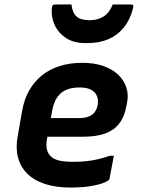

<svg xmlns="http://www.w3.org/2000/svg" viewBox="-20 -833 640 865"><path d="M351 -550Q405 -550 446 -535.5Q487 -521 513 -496Q539 -471 549.5 -438Q560 -405 552 -368L549 -353Q540 -305 516 -275Q492 -245 452 -231Q412 -217 354 -217Q328 -217 299.5 -217Q271 -217 240 -217Q209 -217 176 -217L118 -211L129 -301Q171 -301 207 -301Q243 -301 275.5 -301Q308 -301 339 -301Q372 -301 393 -315Q414 -329 420 -359Q423 -377 419.5 -391.5Q416 -406 406 -417Q395 -428 378.5 -433.5Q362 -439 338 -439Q304 -439 279 -428.5Q254 -418 238 -395Q222 -372 215 -334L192 -208Q187 -183 190.5 -164Q194 -145 205 -133Q218 -117 243.5 -110.5Q269 -104 309 -104Q342 -104 370 -107Q398 -110 423 -116Q448 -122 474 -131H493Q488 -107 483.5 -81.5Q479 -56 474 -31Q474 -28 473 -26Q472 -24 470 -22Q461 -14 437.5 -6Q414 2 378.5 7Q343 12 299 12Q231 12 181.5 -4.5Q132 -21 101.5 -52Q71 -83 60.5 -126Q50 -169 60 -221L80 -335Q89 -386 111.5 -425.5Q134 -465 168.5 -493Q203 -521 249 -535.5Q295 -550 351 -550ZM383 -742Q420 -742 446.5 -758.5Q473 -775 488 -813Q507 -813 528 -813Q549 -813 568 -813Q578 -813 580 -809Q582 -805 578 -791Q565 -742 537 -708Q509 -674 468.5 -656.5Q428 -639 376 -639H362Q314 -639 280 -660Q246 -681 228.5 -715.5Q211 -750 213 -791Q214 -805 217.5 -809Q221 -813 231 -813Q250 -813 266.5 -813Q283 -813 302 -813Q306 -775 325 -758.5Q344 -742 383 -742Z"/></svg>

Font: RecMonoLinear Nerd Font Mono
Style: Bold Italic
Weight: 700
Italic angle: -10°
Monospace: yes
Version: Version 1.085; ttfautohint (v1.8.4.7-5d5b);Nerd Fonts 3.2.1